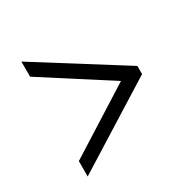

<svg xmlns="http://www.w3.org/2000/svg" viewBox="-120 -715 704 715"><g transform="rotate(-30 232.5 -358.0)"><path d="M60 -111 426 -340V-375L60 -605V-540L345 -357L60 -177Z"/></g></svg>

Font: Noto Serif Tamil Condensed
Style: Italic
Weight: 400
Width: 3
Italic angle: -12°
Designer: Indian Type Foundry, Tom Grace, and the Monotype Design Team
Foundry: Monotype Imaging Inc.
Version: Version 2.003